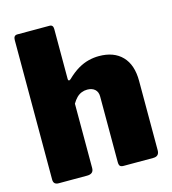

<svg xmlns="http://www.w3.org/2000/svg" viewBox="-110 -832 825 922"><g transform="rotate(-15 302.5 -371.0)"><path d="M68 0Q42 0 42 -25V-719Q42 -742 61 -742H221Q239 -742 239 -721V-472Q239 -466 242.5 -464.5Q246 -463 252 -468Q281 -496 307.5 -511.5Q334 -527 360 -533.5Q386 -540 412 -540Q486 -540 527 -497.5Q568 -455 568 -375V-30Q568 0 538 0H391Q378 0 373 -5.5Q368 -11 368 -25V-351Q368 -374 354 -386.5Q340 -399 316 -399Q301 -399 287.5 -393.5Q274 -388 263 -377Q252 -366 242 -349V-29Q242 0 209 0H68Z"/></g></svg>

Font: Libre Franklin Black
Style: Regular
Weight: 900
Designer: Pablo Impallari, Rodrigo Fuenzalida, Nhung Nguyen
Foundry: Impallari Type
Version: Version 3.000